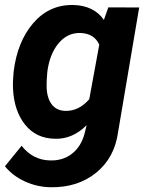

<svg xmlns="http://www.w3.org/2000/svg" viewBox="-28 -559 606 787"><path d="M27.8 -264.6Q42.5 -387.2 107.7 -463.6Q172.9 -540 272 -538.6Q356.4 -536.6 397.9 -477.5L416 -528.8L542.5 -528.3L456.1 -18.1Q441.9 87.4 366.2 148.9Q290.5 210.4 178.7 208.5Q124 207.5 74.2 184.8Q24.4 162.1 -7.8 122.6L60.5 38.6Q106.4 96.7 175.8 98.6Q229.5 100.6 267.6 70.6Q305.7 40.5 319.3 -14.2L327.1 -45.9Q269.5 11.7 197.8 9.8Q120.6 8.8 75.2 -47.6Q29.8 -104 25.4 -194.3Q23.9 -224.1 27.8 -264.6ZM163.1 -207Q163.1 -161.1 182.4 -133.5Q201.7 -106 238.3 -104.5Q294.4 -102.5 337.9 -152.3L378.9 -376Q357.9 -421.9 301.3 -423.8Q248.5 -425.3 211.9 -381.3Q175.3 -337.4 166 -264.6Q162.6 -229 163.1 -207Z"/></svg>

Font: TypoPRO Roboto
Style: Bold Italic
Weight: 700
Italic angle: -12°
Designer: Google
Version: Version 2.136; 2016